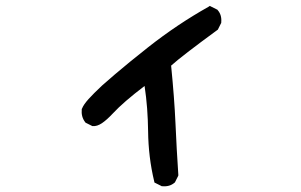

<svg xmlns="http://www.w3.org/2000/svg" viewBox="-20 -560 1040 664"><path d="M537.6 83 518.1 73.2 514.2 71.3 513.2 66.9Q493.2 -16.6 492.2 -106Q491.7 -145.5 488.8 -185.1Q485.8 -224.6 480 -262.7Q406.7 -207 370.6 -168Q349.1 -145 332.3 -133.8Q315.4 -122.6 300.8 -124H298.8L297.4 -125L277.8 -134.8L275.9 -135.7L274.4 -137.7Q260.3 -156.2 262.7 -181.6V-183.1L263.7 -184.6Q269 -198.2 286.1 -217.3Q303.2 -236.3 333 -264.2Q352.5 -281.7 376.7 -302.2Q400.9 -322.8 429.7 -346.4Q458.5 -370.1 492.2 -396.5Q593.3 -476.1 701.2 -536.6L705.6 -539.6L710.4 -537.1L730 -527.3L731.9 -526.4L732.9 -524.9Q747.6 -508.3 745.1 -482.4V-480.5L744.1 -479L734.4 -459.5L733.4 -457.5L731.4 -456.1Q607.9 -365.7 571.8 -333Q583 -220.7 586.9 -132.8Q590.8 -43.5 596.7 44.4V46.9L595.7 49.3L585.9 68.8L585 70.8L583.5 71.8Q566.9 86.4 541 84H539.1Z"/></svg>

Font: NaikaiFont
Style: Bold
Weight: 700
Version: Version 1.89